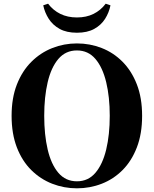

<svg xmlns="http://www.w3.org/2000/svg" viewBox="-20 -1003 835 1043"><path d="M214.8 -974.1 241.2 -982.9Q268.6 -946.8 307.9 -927.5Q347.2 -908.2 397.9 -908.2Q449.2 -908.2 488 -927.5Q526.9 -946.8 554.2 -982.9L580.1 -974.1Q572.3 -934.6 550.8 -900.6Q529.3 -866.7 491.7 -845.9Q454.1 -825.2 397.9 -825.2Q341.8 -825.2 304.2 -845.9Q266.6 -866.7 244.9 -900.6Q223.1 -934.6 214.8 -974.1ZM220.2 -374Q220.2 -271 239 -190.7Q257.8 -110.4 297.1 -64.2Q336.4 -18.1 397.9 -18.1Q459 -18.1 498.3 -64.2Q537.6 -110.4 556.9 -190.7Q576.2 -271 576.2 -374Q576.2 -476.1 556.9 -556.4Q537.6 -636.7 498.3 -682.9Q459 -729 397.9 -729Q336.4 -729 297.1 -682.9Q257.8 -636.7 239 -556.4Q220.2 -476.1 220.2 -374ZM397.9 -767.1Q468.3 -767.1 532.2 -742.2Q596.2 -717.3 645.5 -667.7Q694.8 -618.2 723.4 -544.7Q752 -471.2 752 -374Q752 -276.4 723.6 -202.6Q695.3 -128.9 646 -79.3Q596.7 -29.8 532.7 -4.9Q468.8 20 397.9 20Q327.6 20 263.7 -4.9Q199.7 -29.8 149.9 -79.1Q100.1 -128.4 71.5 -202.4Q43 -276.4 43 -374Q43 -470.7 71.8 -544.2Q100.6 -617.7 150.4 -667.2Q200.2 -716.8 263.9 -741.9Q327.6 -767.1 397.9 -767.1Z"/></svg>

Font: Source Han Serif JP Heavy
Style: Regular
Weight: 900
Designer: Ryoko NISHIZUKA  (kana & ideographs); Frank Grießhammer (Latin, Greek & Cyrillic); Wenlong ZHANG  (bopomofo); Sandoll Co
Foundry: Adobe Systems Incorporated
Version: Version 1.001;PS 1.001;hotconv 16.6.54;makeotf.lib2.5.65590